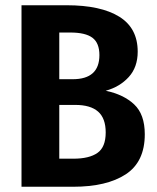

<svg xmlns="http://www.w3.org/2000/svg" viewBox="-20 -712 597 732"><path d="M532 -200Q532 -95 459.5 -47.5Q387 0 259 0H62V-692H234Q364 -692 434.5 -648.5Q505 -605 505 -515Q505 -456 471 -418.5Q437 -381 383 -366Q451 -352 491.5 -314Q532 -276 532 -200ZM206 -588V-410H257Q359 -410 359 -502Q359 -548 332.5 -568Q306 -588 248 -588ZM383 -207Q383 -261 354 -286.5Q325 -312 267 -312H206V-107H260Q320 -107 351.5 -129Q383 -151 383 -207Z"/></svg>

Font: Fira Sans Condensed SemiBold
Style: Regular
Weight: 600
Width: 3
Designer: bBox Type GmbH & Carrois Corporate GbR & Edenspiekermann AG
Foundry: bBox Type GmbH & Carrois Corporate GbR & Edenspiekermann AG
Version: Version 4.301